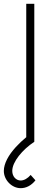

<svg xmlns="http://www.w3.org/2000/svg" viewBox="-57 -740 279 1002"><path d="M51 242C79 242 106.5 228.5 128 201L103 173C87.5 191 68.5 202 51 202C27 202 7 181.5 7 152C7 104.5 60 41 122 0V-720H80V-24C60 -7.5 42 9.5 26 27C-12.5 69 -37 113.5 -37 152C-37 199.5 4.5 242 51 242Z"/></svg>

Font: Vela Sans ExtLt
Style: Regular
Weight: 200
Designer: Principal design: Mikhail Sharanda - project Manrope.
Design modification: Ravid Balaliev
Foundry: Mikhail Sharanda
Version: Version 1.001